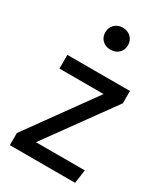

<svg xmlns="http://www.w3.org/2000/svg" viewBox="-193 -863 819 946"><g transform="rotate(30 216.0 -390.0)"><path d="M404 -457 129 -77H407L396 0H25V-69L299 -449H48V-527H404ZM283 -717Q283 -690 265 -672.5Q247 -655 218 -655Q190 -655 172 -672.5Q154 -690 154 -717Q154 -744 172 -762Q190 -780 218 -780Q247 -780 265 -762Q283 -744 283 -717Z"/></g></svg>

Font: Fira Sans
Style: Regular
Weight: 400
Designer: bBox Type GmbH & Carrois Corporate GbR & Edenspiekermann AG
Foundry: bBox Type GmbH & Carrois Corporate GbR & Edenspiekermann AG
Version: Version 4.301